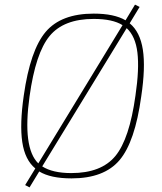

<svg xmlns="http://www.w3.org/2000/svg" viewBox="-20 -761 700 832"><path d="M585 -731 542 -660Q587 -623 599 -546Q611 -469 592 -343Q565 -146 498 -67Q431 12 290 12Q199 12 150 -18L108 51L89 41L133 -31Q88 -68 76.5 -145.5Q65 -223 83 -347Q111 -544 178 -623Q245 -702 386 -702Q475 -702 524 -673L565 -741ZM146 -53 511 -652Q468 -679 386 -679Q256 -679 195 -605Q134 -531 108 -343Q77 -120 146 -53ZM529 -639 163 -40Q208 -11 289 -11Q419 -11 480 -85Q541 -159 567 -347Q584 -462 575.5 -533Q567 -604 529 -639Z"/></svg>

Font: Ezarion Thin
Style: Italic
Weight: 250
Italic angle: -8°
Designer: Natanael Gama
Version: Version 1.001;PS 001.001;hotconv 1.0.70;makeotf.lib2.5.58329